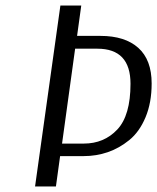

<svg xmlns="http://www.w3.org/2000/svg" viewBox="-20 -670 565 690"><path d="M272 -650 257 -541H341Q429 -541 477 -498Q525 -455 525 -370Q525 -301 503 -248.5Q481 -196 444.5 -166.5Q408 -137 367 -123Q326 -109 281 -109H196L181 0H106L197 -650ZM330 -495H250L203 -154H281Q354 -154 401.5 -204.5Q449 -255 449 -369Q449 -495 330 -495Z"/></svg>

Font: ArsenalItalic
Style: Italic
Weight: 400
Italic angle: -9°
Designer: Andrij Shevchenko
Foundry: Stairsfor.com
Version: Version 1.000